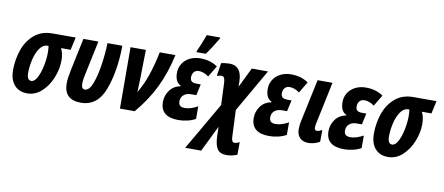

<svg xmlns="http://www.w3.org/2000/svg" viewBox="-82 -1109 3902 1689"><g transform="rotate(10 1868.5 -264.5)"><path d="M21 -172Q21 -263 50 -349Q79 -435 143.5 -491.5Q208 -548 308 -548H514L489 -434H403Q426 -391 426 -327Q426 -251 394.5 -172.5Q363 -94 306.5 -42Q250 10 178 10Q104 10 62.5 -38Q21 -86 21 -172ZM296 -373Q296 -404 292 -434H284Q242 -434 213 -391.5Q184 -349 170 -287.5Q156 -226 156 -171Q156 -104 195 -104Q224 -104 247 -148Q270 -192 283 -255.5Q296 -319 296 -373Z M506 -138Q506 -181 521 -253L583 -548H717L650 -231Q641 -188 641 -160Q641 -111 672 -111Q712 -111 739.5 -184Q767 -257 781.5 -359Q796 -461 798 -548H931Q928 -317 866.5 -154Q805 9 657 9Q506 9 506 -138Z M1004 -548H1141L1136 -283Q1134 -203 1132 -169Q1175 -241 1207 -331.5Q1239 -422 1265 -548H1405Q1370 -387 1306.5 -255.5Q1243 -124 1138 0H1006Z M1368 -124Q1368 -180 1401.5 -227Q1435 -274 1497 -286L1498 -291Q1445 -315 1445 -397Q1445 -442 1468 -479Q1491 -516 1532.5 -537Q1574 -558 1627 -558Q1718 -558 1781 -513L1721 -413Q1701 -429 1677.5 -437.5Q1654 -446 1634 -446Q1606 -446 1590 -428Q1574 -410 1574 -379Q1574 -355 1588 -344Q1602 -333 1631 -333H1669L1647 -233H1601Q1561 -233 1535.5 -212Q1510 -191 1510 -154Q1510 -129 1523 -116.5Q1536 -104 1566 -104Q1618 -104 1681 -139V-27Q1647 -8 1607 1Q1567 10 1529 10Q1368 10 1368 -124ZM1585 -619Q1595 -640 1615 -688.5Q1635 -737 1646 -769H1767L1765 -759Q1745 -725 1715 -678Q1685 -631 1666 -606H1582Z M1877 -185 1869 -386Q1867 -413 1860 -426Q1853 -439 1836 -439Q1819 -439 1795 -431L1813 -548Q1827 -552 1849 -554.5Q1871 -557 1888 -557Q1993 -557 1999 -426L2000 -370L2087 -548H2232L2012 -165L2022 70Q2023 122 2050 122Q2067 122 2095 108L2094 220Q2050 240 1996 240Q1943 240 1918.5 206.5Q1894 173 1890 92L1888 7L1774 240H1631Z M2179 -124Q2179 -180 2212.5 -227Q2246 -274 2308 -286L2309 -291Q2256 -315 2256 -397Q2256 -442 2279 -479Q2302 -516 2343.5 -537Q2385 -558 2438 -558Q2529 -558 2592 -513L2532 -413Q2512 -429 2488.5 -437.5Q2465 -446 2445 -446Q2417 -446 2401 -428Q2385 -410 2385 -379Q2385 -355 2399 -344Q2413 -333 2442 -333H2480L2458 -233H2412Q2372 -233 2346.5 -212Q2321 -191 2321 -154Q2321 -129 2334 -116.5Q2347 -104 2377 -104Q2429 -104 2492 -139V-27Q2458 -8 2418 1Q2378 10 2340 10Q2179 10 2179 -124Z M2586 -95Q2586 -134 2596 -177L2675 -548H2808L2727 -163Q2724 -148 2724 -133Q2724 -122 2729 -115Q2734 -108 2744 -108Q2762 -108 2792 -123L2791 -18Q2768 -5 2741 2.5Q2714 10 2691 10Q2641 10 2613.5 -18Q2586 -46 2586 -95Z M2847 -124Q2847 -180 2880.5 -227Q2914 -274 2976 -286L2977 -291Q2924 -315 2924 -397Q2924 -442 2947 -479Q2970 -516 3011.5 -537Q3053 -558 3106 -558Q3197 -558 3260 -513L3200 -413Q3180 -429 3156.5 -437.5Q3133 -446 3113 -446Q3085 -446 3069 -428Q3053 -410 3053 -379Q3053 -355 3067 -344Q3081 -333 3110 -333H3148L3126 -233H3080Q3040 -233 3014.5 -212Q2989 -191 2989 -154Q2989 -129 3002 -116.5Q3015 -104 3045 -104Q3097 -104 3160 -139V-27Q3126 -8 3086 1Q3046 10 3008 10Q2847 10 2847 -124Z M3244 -172Q3244 -263 3273 -349Q3302 -435 3366.5 -491.5Q3431 -548 3531 -548H3737L3712 -434H3626Q3649 -391 3649 -327Q3649 -251 3617.5 -172.5Q3586 -94 3529.5 -42Q3473 10 3401 10Q3327 10 3285.5 -38Q3244 -86 3244 -172ZM3519 -373Q3519 -404 3515 -434H3507Q3465 -434 3436 -391.5Q3407 -349 3393 -287.5Q3379 -226 3379 -171Q3379 -104 3418 -104Q3447 -104 3470 -148Q3493 -192 3506 -255.5Q3519 -319 3519 -373Z"/></g></svg>

Font: Noto Sans Display Ex Bold Cond
Style: Italic
Weight: 800
Width: 3
Italic angle: -12°
Designer: Monotype Design team
Foundry: Monotype Imaging Inc.
Version: Version 1.000